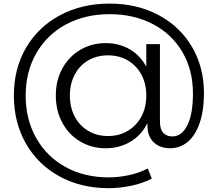

<svg xmlns="http://www.w3.org/2000/svg" viewBox="-20 -804 1188 1047"><path d="M1092.2 -295.6Q1092.2 -201.1 1068.9 -133.3Q1045.6 -65.6 1003.9 -30.6Q962.2 4.4 907.8 4.4Q857.8 4.4 825 -22.2Q792.2 -48.9 785.6 -95.6Q785.6 -107.8 783.3 -132.2Q752.2 -67.8 692.2 -31.7Q632.2 4.4 555.6 4.4Q480 4.4 417.8 -32.2Q355.6 -68.9 320 -134.4Q284.4 -200 284.4 -283.3Q284.4 -365.6 320 -430.6Q355.6 -495.6 417.8 -532.2Q480 -568.9 555.6 -568.9Q630 -568.9 687.8 -535Q745.6 -501.1 777.8 -440V-563.3H852.2V-141.1Q852.2 -98.9 870.6 -79.4Q888.9 -60 920 -60Q971.1 -60 1001.7 -121.1Q1032.2 -182.2 1032.2 -294.4Q1032.2 -422.2 974.4 -520.6Q916.7 -618.9 813.3 -672.8Q710 -726.7 577.8 -726.7Q443.3 -726.7 339.4 -670.6Q235.6 -614.4 177.8 -513.3Q120 -412.2 120 -283.3Q120 -153.3 177.2 -51.7Q234.4 50 337.2 106.7Q440 163.3 573.3 163.3Q626.7 163.3 683.3 151.1Q740 138.9 785.6 114.4L807.8 170Q758.9 195.6 695.6 208.9Q632.2 222.2 573.3 222.2Q422.2 222.2 304.4 157.8Q186.7 93.3 121.1 -21.7Q55.6 -136.7 55.6 -283.3Q55.6 -428.9 121.7 -542.8Q187.8 -656.7 306.7 -720.6Q425.6 -784.4 577.8 -784.4Q726.7 -784.4 843.9 -722.2Q961.1 -660 1026.7 -548.9Q1092.2 -437.8 1092.2 -295.6ZM777.8 -283.3Q777.8 -347.8 750.6 -397.8Q723.3 -447.8 676.1 -475Q628.9 -502.2 568.9 -502.2Q508.9 -502.2 461.7 -475Q414.4 -447.8 387.8 -397.8Q361.1 -347.8 361.1 -283.3Q361.1 -217.8 387.8 -167.8Q414.4 -117.8 461.7 -90Q508.9 -62.2 568.9 -62.2Q628.9 -62.2 676.1 -90Q723.3 -117.8 750.6 -167.8Q777.8 -217.8 777.8 -283.3Z"/></svg>

Font: Paperlogy 4 Regular
Style: Regular
Weight: 400
Designer: redesigned by Lee Juim, glyphs from Gmarket Sans & Montserrat
Foundry: PT&
Version: Version 1.001